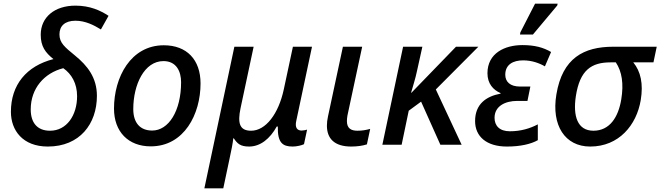

<svg xmlns="http://www.w3.org/2000/svg" viewBox="-20 -796 3632 1056"><path d="M243 10C418 10 513 -114 513 -269C513 -369 461 -435 392 -491C336 -537 307 -560 307 -607C307 -653 337 -682 395 -682C449 -682 496 -658 535 -634L577 -709C533 -738 475 -765 395 -765C281 -765 204 -702 204 -605C204 -541 229 -507 274 -471C125 -433 40 -329 40 -181C40 -79 105 10 243 10ZM255 -77C185 -77 149 -121 149 -194C149 -310 223 -394 328 -421C374 -389 404 -337 404 -267C404 -162 347 -77 255 -77Z M809 9C993 9 1083 -168 1083 -337C1083 -468 1007 -547 881 -547C699 -547 607 -371 607 -199C607 -71 686 9 809 9ZM817 -78C750 -78 713 -121 713 -196C713 -331 774 -460 879 -460C951 -460 976 -402 976 -344C976 -185 907 -78 817 -78Z M1104 240H1208L1241 84C1252 35 1261 -12 1263 -35H1266C1285 -7 1301 10 1350 10C1412 10 1465 -33 1502 -100H1508C1506 -10 1535 10 1590 10C1612 10 1641 3 1652 -3L1669 -83C1663 -81 1648 -78 1639 -78C1616 -78 1600 -92 1610 -134L1696 -539H1591L1541 -305C1512 -169 1441 -77 1361 -77C1297 -77 1286 -119 1303 -201L1375 -539H1269Z M1912 10C1946 10 1977 5 1998 -2L2016 -87C1993 -81 1973 -77 1946 -77C1912 -77 1888 -89 1888 -130C1888 -139 1889 -149 1891 -161L1972 -539H1866L1784 -156C1780 -138 1778 -121 1778 -105C1778 -35 1818 10 1912 10Z M2083 0H2189L2228 -187L2296 -237L2402 0H2519L2377 -304L2611 -539H2488L2243 -286H2241C2249 -316 2265 -363 2274 -408L2303 -539H2197Z M2840 -606H2911L3045 -766L3047 -776H2923L2842 -618ZM2768 10C2843 10 2901 -4 2938 -25V-112C2896 -90 2846 -74 2784 -74C2727 -74 2700 -105 2700 -148C2700 -212 2758 -241 2825 -241H2881L2897 -320H2840C2786 -320 2759 -346 2759 -385C2759 -441 2802 -464 2857 -464C2905 -464 2946 -449 2977 -431L3011 -510C2968 -535 2921 -548 2853 -548C2757 -548 2661 -504 2661 -393C2661 -336 2693 -301 2733 -284V-281C2653 -266 2593 -223 2593 -130C2593 -46 2655 10 2768 10Z M3226 10C3384 10 3481 -108 3504 -245C3519 -335 3504 -403 3463 -453H3574L3592 -539H3353C3191 -539 3073 -477 3040 -276C3012 -107 3087 10 3226 10ZM3244 -77C3155 -77 3131 -159 3147 -266C3169 -411 3233 -453 3338 -453H3367C3401 -402 3411 -335 3397 -250C3381 -151 3333 -77 3244 -77Z"/></svg>

Font: Noto Sans Medium
Style: Italic
Weight: 500
Italic angle: -12°
Designer: Monotype Design Team
Foundry: Monotype Imaging Inc.
Version: Version 2.013